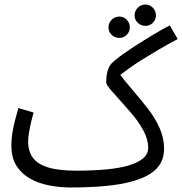

<svg xmlns="http://www.w3.org/2000/svg" viewBox="-20 -805 803 846"><path d="M290 21 316 -53Q390 -53 448.5 -58.5Q507 -64 548.5 -76.5Q590 -89 611.5 -108Q633 -127 633 -154Q633 -191 611.5 -230.5Q590 -270 559 -306Q529 -341 507.5 -364.5Q486 -388 473 -403Q460 -418 454 -427Q448 -436 448 -442Q448 -458 450 -473.5Q452 -489 457.5 -502.5Q463 -516 471 -525Q481 -536 508.5 -556.5Q536 -577 574 -601.5Q612 -626 652.5 -650.5Q693 -675 728 -693L763 -633Q718 -609 679.5 -586.5Q641 -564 607.5 -543Q574 -522 545.5 -501.5Q517 -481 491 -460L499 -489Q529 -449 564 -408.5Q599 -368 631 -327Q663 -286 683 -241.5Q703 -197 703 -149Q703 -114 688 -86.5Q673 -59 641.5 -39Q610 -19 561.5 -5.5Q513 8 445.5 14.5Q378 21 290 21ZM290 21Q243 21 196.5 12Q150 3 112.5 -18Q75 -39 52.5 -74.5Q30 -110 30 -164Q30 -191 34.5 -219.5Q39 -248 46.5 -276Q54 -304 61 -329L128 -309Q124 -296 118.5 -273Q113 -250 108.5 -225Q104 -200 104 -179Q104 -141 123 -112.5Q142 -84 188.5 -68.5Q235 -53 316 -53L336 -11ZM621 -691Q601 -691 587 -704.5Q573 -718 573 -737Q573 -757 587 -771Q601 -785 621 -785Q640 -785 653.5 -771Q667 -757 667 -737Q667 -718 653.5 -704.5Q640 -691 621 -691ZM506 -638Q486 -638 472 -651.5Q458 -665 458 -684Q458 -704 472 -718Q486 -732 506 -732Q525 -732 538.5 -718Q552 -704 552 -684Q552 -665 538.5 -651.5Q525 -638 506 -638Z"/></svg>

Font: Noto Sans Arabic ExtraCondensed
Style: Regular
Weight: 400
Width: 2
Designer: Monotype Design Team, Nadine Chahine, Nizar Qandah and Khaled Hosny
Foundry: Monotype Imaging Inc.
Version: Version 2.012